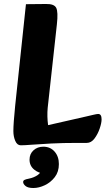

<svg xmlns="http://www.w3.org/2000/svg" viewBox="-20 -716 542 962"><path d="M84 12Q66 12 56.5 -10Q47 -32 47 -59Q47 -98 56 -186L110 -695L210 -696Q251 -697 261.5 -677Q272 -657 265 -594L219 -176Q217 -155 217.5 -132.5Q218 -110 221 -89L410 -132Q428 -136 446.5 -140.5Q465 -145 472 -145Q489 -145 489 -118Q489 -100 479.5 -72Q470 -44 453.5 -22Q437 0 415 0H370Q295 0 237 3Q179 6 140.5 9Q102 12 84 12ZM96 196Q96 189 102.5 185.5Q109 182 125 179Q150 174 169 161Q188 148 192 120L203 153Q175 153 151.5 134Q128 115 128 84Q128 55 148 37Q168 19 197 19Q232 19 253.5 43.5Q275 68 275 106Q275 145 254.5 171.5Q234 198 204.5 212Q175 226 147 226Q120 226 108 216Q96 206 96 196Z"/></svg>

Font: Alkatra
Style: Bold
Weight: 700
Designer: Suman Bhandary
Version: Version 1.100;gftools[0.9.22]